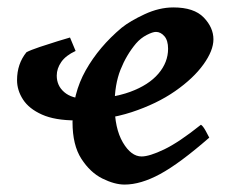

<svg xmlns="http://www.w3.org/2000/svg" viewBox="-20 -477 614 517"><path d="M168.5 -376 183.6 -339.8Q157.2 -327.6 145 -310.1Q132.8 -292.5 132.8 -273.4Q132.8 -246.1 153.1 -228.8Q173.3 -211.4 210 -211.4Q280.8 -211.4 330.6 -229.7Q380.4 -248 406.5 -278.6Q432.6 -309.1 432.6 -345.7Q432.6 -368.2 422.6 -379.6Q412.6 -391.1 399.9 -391.1Q391.1 -391.1 375 -382.8Q358.9 -374.5 346.2 -359.9Q320.3 -329.1 304.4 -289.1Q288.6 -249 288.6 -195.3Q288.6 -131.3 310.8 -93.5Q333 -55.7 361.3 -55.7Q382.3 -55.7 422.1 -74.7Q461.9 -93.8 521 -141.1Q526.4 -138.2 534.2 -124Q542 -109.9 543.5 -106.4Q463.4 -36.6 411.1 -8.3Q358.9 20 315.4 20Q288.6 20 255.6 3.7Q222.7 -12.7 199 -49.6Q175.3 -86.4 175.3 -147.9Q175.3 -224.6 210.9 -287.8Q246.6 -351.1 307.6 -402.3Q330.1 -420.4 369.4 -438.7Q408.7 -457 446.8 -457Q502.4 -457 528.6 -429.9Q554.7 -402.8 554.7 -371.1Q554.7 -340.8 527.8 -303.5Q501 -266.1 451.7 -231.7Q402.3 -197.3 334.5 -175Q266.6 -152.8 184.6 -152.8Q127.9 -152.8 93 -168.5Q58.1 -184.1 42 -209Q25.9 -233.9 25.9 -261.2Q25.9 -305.2 51.3 -336.4Q62.5 -342.3 87.2 -350.6Q111.8 -358.9 135.7 -366.2Q159.7 -373.5 168.5 -376Z"/></svg>

Font: Gentium Plus
Style: Bold Italic
Weight: 700
Italic angle: -8°
Designer: Victor Gaultney, Annie Olsen, Iska Routamaa, Becca Hirsbrunner
Foundry: SIL International
Version: Version 6.101